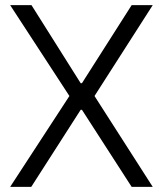

<svg xmlns="http://www.w3.org/2000/svg" viewBox="-20 -727 634 747"><path d="M293.9 -403.3H298.8L492.2 -707H574.2L347.7 -353.5L574.2 0H492.2L298.8 -299.8H293.9L101.6 0H19.5L250 -353.5L19.5 -707H102.5Z"/></svg>

Font: Pretendard JP Light
Style: Regular
Weight: 300
Designer: Base glyphs from Inter by Rasmus Andersson; Hangeul glyphs from Noto Sans CJK(Source Han Sans) by Jang Soo-young and Kan
Foundry: Kil Hyung-jin
Version: Version 1.309